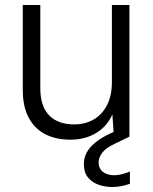

<svg xmlns="http://www.w3.org/2000/svg" viewBox="-20 -546 611 767"><path d="M261 12Q204 12 161.5 -9.5Q119 -31 95 -75Q71 -119 71 -187V-526H141V-195Q141 -121 176.5 -85Q212 -49 276 -49Q319 -49 353 -68Q387 -87 407 -125Q427 -163 427 -219V-526H497V0H435L429 -89Q407 -40 363 -14Q319 12 261 12ZM428 201Q400 201 374 192Q348 183 331.5 163Q315 143 315 109Q315 86 325.5 65Q336 44 360 24Q384 4 423 -14L479 -38L497 0L437 29Q403 45 388.5 64Q374 83 374 102Q374 127 391 140.5Q408 154 436 154Q450 154 466.5 150Q483 146 499 139V188Q483 194 465 197.5Q447 201 428 201Z"/></svg>

Font: DM Sans 9pt Light
Style: Regular
Weight: 300
Version: Version 4.004;gftools[0.9.30]